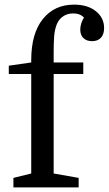

<svg xmlns="http://www.w3.org/2000/svg" viewBox="-20 -810 470 830"><path d="M18 -490V-526L115 -540V-550Q115 -665 165 -727.5Q215 -790 300 -790Q359 -790 394.5 -761.5Q430 -733 430 -689Q430 -661 416 -646.5Q402 -632 378 -632Q355 -632 341 -645Q327 -658 327 -682Q327 -708 343 -734Q326 -752 297 -752Q274 -752 257 -742Q235 -729 225.5 -705Q216 -681 214 -651.5Q212 -622 212 -590V-540H340V-490H212V-60L320 -41V0H38V-41L115 -60V-490Z"/></svg>

Font: Domine
Style: Regular
Weight: 400
Designer: Pablo Impallari, Rodrigo Fuenzalida, Brenda Gallo
Foundry: Pablo Impallari, Rodrigo Fuenzalida, Brenda Gallo
Version: Version 2.000